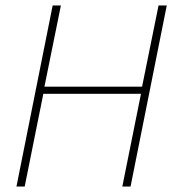

<svg xmlns="http://www.w3.org/2000/svg" viewBox="-20 -680 638 700"><path d="M40 0 172 -660H202L142 -364H498L558 -660H588L456 0H426L494 -338H138L70 0Z"/></svg>

Font: Source Sans Variable
Style: Italic
Weight: 200
Italic angle: -11°
Designer: Paul D. Hunt
Foundry: Adobe Systems Incorporated
Version: Version 3.006;hotconv 1.0.111;makeotfexe 2.5.65597